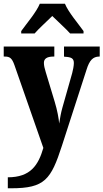

<svg xmlns="http://www.w3.org/2000/svg" viewBox="-22 -786 556 1032"><path d="M92 -619V-606H164C185 -631 231 -672 259 -700C285 -674 337 -627 355 -606H427V-619C400 -657 345 -721 327 -766H192C174 -721 119 -657 92 -619ZM20 167V226H38C219 226 252 179 311 -3L443 -411C459 -463 478 -481 510 -482H514V-536H322V-482L326 -481C361 -479 375 -473 375 -447C375 -433 370 -407 366 -393L313 -206C306 -181 301 -154 296 -122C294 -149 286 -193 272 -239L224 -398C218 -417 214 -434 214 -448C214 -469 228 -482 266 -482H270V-536H-2V-482H3C30 -482 42 -475 56 -435L211 9C184 102 142 167 20 167Z"/></svg>

Font: Noto Serif Myanmar Condensed ExtraBold
Style: Regular
Weight: 800
Width: 3
Designer: Ben Mitchell and the Monotype Design Team
Foundry: Monotype Imaging Inc.
Version: Version 2.106